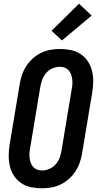

<svg xmlns="http://www.w3.org/2000/svg" viewBox="-20 -1007 540 1035"><path d="M206 8Q176 8 147 2Q118 -4 95 -19.5Q72 -35 56 -58.5Q40 -82 33.5 -110Q27 -138 27 -167.5Q27 -197 32 -228L86 -552Q90 -578 98.5 -603Q107 -628 121.5 -650.5Q136 -673 156.5 -691.5Q177 -710 201.5 -722Q226 -734 252 -738.5Q278 -743 303 -743Q333 -743 362 -737Q391 -731 414.5 -715.5Q438 -700 453.5 -676.5Q469 -653 476 -625Q483 -597 482.5 -567.5Q482 -538 477 -507L423 -183Q419 -157 410.5 -132Q402 -107 387.5 -84.5Q373 -62 352.5 -43.5Q332 -25 307.5 -13Q283 -1 257 3.5Q231 8 206 8ZM206 -88Q226 -88 246 -96.5Q266 -105 280.5 -121.5Q295 -138 302 -158Q309 -178 312 -198L366 -523Q369 -537 370 -551Q371 -565 369.5 -578.5Q368 -592 363.5 -605Q359 -618 350.5 -627.5Q342 -637 329.5 -642Q317 -647 303 -647Q283 -647 263 -638.5Q243 -630 229 -613.5Q215 -597 207.5 -577Q200 -557 197 -537L143 -212Q140 -198 139 -184Q138 -170 139.5 -156.5Q141 -143 145.5 -130Q150 -117 158.5 -107.5Q167 -98 179.5 -93Q192 -88 206 -88ZM314 -789 258 -841 406 -987 474 -923Z"/></svg>

Font: Iosevka Oblique
Style: Bold
Weight: 700
Italic angle: -9°
Monospace: yes
Designer: Belleve Invis
Foundry: Belleve Invis
Version: Version 32.5.0; ttfautohint (v1.8.4)